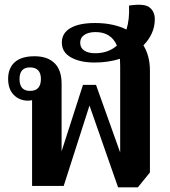

<svg xmlns="http://www.w3.org/2000/svg" viewBox="-20 -800 730 826"><path d="M488 6 365 -346 254 0H118V-369Q109 -367 100 -367Q64 -367 39.5 -391.5Q15 -416 15 -461Q15 -507 43.5 -532.5Q72 -558 129 -558Q184 -558 214.5 -528.5Q245 -499 245 -440V-149L337 -435H393L497 -144V-516Q497 -533 496 -547Q445 -531 387 -531Q325 -531 285.5 -553Q246 -575 246 -617Q246 -658 283.5 -679.5Q321 -701 389 -701Q430 -701 464 -693.5Q498 -686 524 -673Q538 -717 535 -776Q601 -786 623.5 -768Q646 -750 646 -717Q646 -685 633 -656.5Q620 -628 597 -605Q625 -559 625 -497V-58L573 6ZM325 -616Q325 -594 342.5 -582.5Q360 -571 389 -571Q446 -571 483 -604Q458 -662 391 -662Q361 -662 343 -650Q325 -638 325 -616ZM109 -409Q156 -409 156 -460Q156 -510 109 -510Q64 -510 64 -460Q64 -409 109 -409Z"/></svg>

Font: Noto Serif Thai SemiCondensed
Style: Bold
Weight: 700
Width: 4
Designer: Monotype Design Team
Foundry: Monotype Imaging Inc.
Version: Version 2.002; ttfautohint (v1.8.4.7-5d5b)